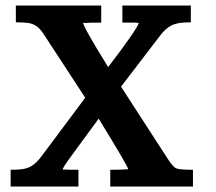

<svg xmlns="http://www.w3.org/2000/svg" viewBox="-20 -684 792 704"><path d="M687.5 0H384.3V-61.5Q431.6 -61.5 443.8 -63.5Q446.8 -62.5 450.2 -63.5Q450.2 -72.3 341.8 -249L238.8 -108.4Q209.5 -68.8 209.5 -61.5Q210.9 -62.5 214.4 -62.5Q225.6 -61.5 267.6 -61.5V0H19V-61.5Q61 -61.5 78.1 -67.4Q103.5 -75.2 126 -103Q129.9 -107.9 153.3 -139.2L292.5 -325.7L138.7 -561Q119.6 -590.3 94.7 -597.2Q81.1 -602.1 38.1 -602.1V-663.6H351.1V-601.1Q299.8 -601.1 292 -599.6Q288.1 -600.6 284.7 -600.6Q284.7 -586.4 376.5 -438Q481 -574.2 488.8 -599.6H488.3Q484.4 -600.6 473.1 -601.1H428.7V-663.6H679.7V-602.1Q639.2 -602.1 621.1 -595.7Q596.7 -588.4 574.2 -562.5Q566.9 -553.7 547.4 -527.8L423.8 -366.2L594.2 -103Q613.8 -72.3 625.7 -66.9Q637.7 -61.5 687.5 -61.5Z"/></svg>

Font: Accordance
Style: Bold
Weight: 700
Version: Version 1.2 (build January 31, 2020) Miklal Software Solutio